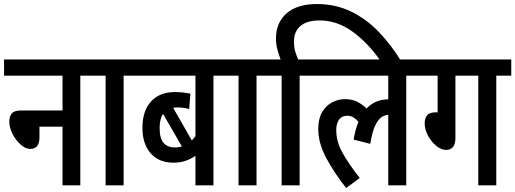

<svg xmlns="http://www.w3.org/2000/svg" viewBox="-20 -916 2547 949"><path d="M0 -622H452V-542H377V0H289V-290H175V-236Q175 -180 129 -180Q106 -180 82 -201.5Q58 -223 42 -254Q26 -285 26 -314Q26 -340 38 -355Q50 -370 85 -370H289V-542H0Z M591 -542V0H502V-542H440V-622H665V-542Z M1109 -542H1035V0H946V-146Q925 -131 898.5 -121.5Q872 -112 837 -112Q765 -112 724.5 -158.5Q684 -205 684 -284Q684 -368 726.5 -414.5Q769 -461 845 -461Q866 -461 887 -458.5Q908 -456 921 -453L915 -377Q888 -385 855 -385Q845 -385 836 -383L928 -222Q937 -231 946 -243V-542H653V-622H1109ZM769 -284Q769 -230 789.5 -208.5Q810 -187 844 -187Q863 -187 879 -192L786 -353Q769 -328 769 -284Z M1248 -542V0H1159V-542H1097V-622H1322V-542Z M1372 -542H1310V-622H1367Q1359 -643 1351.5 -669.5Q1344 -696 1344 -726Q1344 -804 1396.5 -850Q1449 -896 1546 -896Q1639 -896 1715 -859Q1791 -822 1852 -758.5Q1913 -695 1962 -615H1861Q1798 -705 1722 -760Q1646 -815 1560 -815Q1497 -815 1465 -787.5Q1433 -760 1433 -711Q1433 -682 1439.5 -660.5Q1446 -639 1454 -622H1535V-542H1461V0H1372Z M1523 -542V-622H2062V-542H1988V0H1899V-348Q1883 -348 1866 -337Q1849 -326 1834.5 -295.5Q1820 -265 1810 -205L1728 -226Q1736 -277 1752 -314Q1740 -328 1726.5 -336Q1713 -344 1697 -344Q1669 -344 1655.5 -324Q1642 -304 1642 -274Q1642 -216 1672.5 -161.5Q1703 -107 1758 -36L1691 13Q1632 -61 1592.5 -135Q1553 -209 1553 -278Q1553 -329 1572 -361.5Q1591 -394 1621.5 -410Q1652 -426 1685 -426Q1718 -426 1742.5 -414.5Q1767 -403 1792 -380Q1835 -425 1899 -425V-542Z M2231 -542V-234Q2231 -175 2184 -175Q2161 -175 2136.5 -195Q2112 -215 2095.5 -245.5Q2079 -276 2079 -307Q2079 -331 2091 -346Q2103 -361 2136 -361L2143 -360V-542H2050V-622H2507V-542H2433V0H2344V-542Z"/></svg>

Font: Noto Sans ExtraCondensed Medium
Style: Italic
Weight: 500
Width: 2
Italic angle: -12°
Designer: Monotype Design Team
Foundry: Monotype Imaging Inc.
Version: Version 2.013; ttfautohint (v1.8.4.7-5d5b)